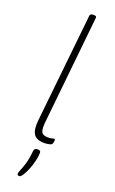

<svg xmlns="http://www.w3.org/2000/svg" viewBox="-185 -793 634 1060"><g transform="rotate(20 132.5 -263.5)"><path d="M152 6Q106 6 89.5 -19.5Q73 -45 79 -101L146 -740Q148 -752 165 -752H169Q186 -752 184 -740L119 -110Q114 -63 122.5 -46.5Q131 -30 159 -30Q176 -30 184 -32.5Q192 -35 197 -35Q202 -35 202 -28Q202 -21 200 -13.5Q198 -6 195 -3Q191 1 177 3.5Q163 6 152 6ZM85 225Q73 225 73 215Q73 206 80 191Q87 176 96 147Q105 118 110 67Q112 51 131 51Q149 51 149 64Q149 85 142.5 112.5Q136 140 125.5 166Q115 192 104 208.5Q93 225 85 225Z"/></g></svg>

Font: Asap Condensed Condensed Thin
Style: Italic
Weight: 100
Width: 3
Italic angle: -6°
Designer: Pablo Cosgaya
Foundry: Omnibus-Type
Version: Version 3.001; ttfautohint (v1.8.4.7-5d5b)